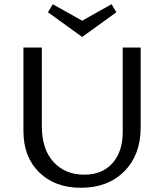

<svg xmlns="http://www.w3.org/2000/svg" viewBox="-20 -883 777 909"><path d="M531 -825 369 -708 207 -825 230 -863 369 -785 508 -863ZM561 -658H646V-279Q646 -150 568.5 -72Q491 6 363 6Q240 6 165.5 -67Q91 -140 91 -262V-658H178V-286Q178 -176 233.5 -116Q289 -56 379 -56Q464 -56 512.5 -110.5Q561 -165 561 -258Z"/></svg>

Font: EauTestText Medium
Style: Regular
Weight: 500
Designer: Christian Thalmann (Catharsis Fonts)
Version: Version 0.001;PS 000.001;hotconv 1.0.88;makeotf.lib2.5.64775